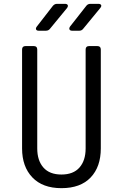

<svg xmlns="http://www.w3.org/2000/svg" viewBox="-20 -970 640 1000"><path d="M300 10Q202 10 148.5 -46Q95 -102 95 -197V-712Q95 -730 113 -730H156Q174 -730 174 -712V-197Q174 -134 206 -97.5Q238 -61 300 -61Q362 -61 394 -97.5Q426 -134 426 -197V-712Q426 -730 444 -730H487Q505 -730 505 -712V-197Q505 -101 452 -45.5Q399 10 300 10ZM356 -810Q345 -810 342 -816.5Q339 -823 345 -832L429 -939Q437 -950 451 -950H492Q503 -950 506.5 -944Q510 -938 502 -928L414 -821Q406 -810 393 -810ZM182 -810Q171 -810 168 -816.5Q165 -823 172 -832L255 -939Q264 -950 277 -950H318Q329 -950 332.5 -944Q336 -938 329 -928L241 -821Q233 -810 219 -810Z"/></svg>

Font: Pitagon Sans Mono Light
Style: Regular
Weight: 300
Monospace: yes
Designer: Travis Tran
Foundry: Pitagon
Version: Version 1.001; ttfautohint (v1.8.4.7-5d5b);gftools[0.9.26]